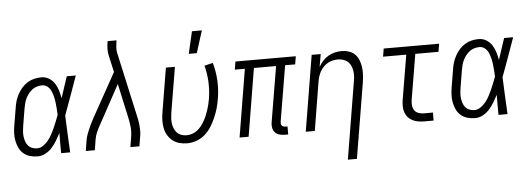

<svg xmlns="http://www.w3.org/2000/svg" viewBox="-57 -924 3614 1312"><g transform="rotate(-5 1750.0 -268.5)"><path d="M172 8Q145 8 119.5 1Q94 -6 74.5 -22.5Q55 -39 44 -62Q33 -85 28 -110.5Q23 -136 24 -163Q25 -190 30 -218L50 -338Q53 -361 60.5 -384.5Q68 -408 80 -430Q92 -452 109.5 -471.5Q127 -491 148.5 -504Q170 -517 194.5 -522.5Q219 -528 242 -528Q271 -528 294.5 -513.5Q318 -499 332.5 -476.5Q347 -454 355 -427.5Q363 -401 368 -374Q380 -411 392 -447.5Q404 -484 416 -520H478Q454 -453 430.5 -386.5Q407 -320 382 -254Q385 -191 387.5 -127Q390 -63 394 0H332Q331 -34 331.5 -68.5Q332 -103 332 -138Q319 -113 304 -88Q289 -63 270 -41.5Q251 -20 225 -6Q199 8 172 8ZM172 -47Q194 -47 214.5 -61.5Q235 -76 250 -95Q265 -114 276 -135Q287 -156 296.5 -177Q306 -198 314.5 -220Q323 -242 331 -263Q330 -285 328.5 -306Q327 -327 324.5 -348Q322 -369 317 -389Q312 -409 304 -427.5Q296 -446 280 -459.5Q264 -473 242 -473Q225 -473 207.5 -468Q190 -463 175.5 -452Q161 -441 149.5 -426.5Q138 -412 130 -396Q122 -380 117.5 -363Q113 -346 110 -329L90 -209Q87 -190 85.5 -172Q84 -154 86 -136.5Q88 -119 93.5 -102.5Q99 -86 110 -73Q121 -60 137.5 -53.5Q154 -47 172 -47Z M501 0 513 -74Q516 -92 522.5 -110Q529 -128 536.5 -145.5Q544 -163 552.5 -180.5Q561 -198 570 -215L740 -521L714 -637Q709 -659 709.5 -682Q710 -705 714 -728L715 -735H776L775 -728Q772 -708 770.5 -688Q769 -668 773 -649L869 -215Q873 -198 876.5 -180.5Q880 -163 881.5 -145.5Q883 -128 883.5 -110Q884 -92 881 -74L869 0H807L819 -74Q824 -107 820.5 -139.5Q817 -172 810 -203L759 -437L624 -189Q621 -184 619 -180Q617 -176 614 -171Q601 -148 590 -123.5Q579 -99 575 -74L563 0Z M1196 8Q1169 8 1143 1Q1117 -6 1097 -22Q1077 -38 1063.5 -60.5Q1050 -83 1045 -109Q1040 -135 1040.5 -162.5Q1041 -190 1046 -218L1096 -520H1158L1106 -209Q1103 -190 1102 -171Q1101 -152 1103.5 -134.5Q1106 -117 1113 -100.5Q1120 -84 1132 -71.5Q1144 -59 1161 -53Q1178 -47 1197 -47Q1216 -47 1235.5 -53.5Q1255 -60 1271 -72.5Q1287 -85 1299.5 -101.5Q1312 -118 1322 -136Q1332 -154 1339.5 -172.5Q1347 -191 1353 -209.5Q1359 -228 1363.5 -247Q1368 -266 1371 -285Q1380 -343 1377 -400Q1374 -457 1360 -510L1418 -524Q1435 -466 1438.5 -403Q1442 -340 1431 -276Q1426 -244 1417 -212.5Q1408 -181 1394.5 -150Q1381 -119 1363 -90Q1345 -61 1319 -38Q1293 -15 1260.5 -3.5Q1228 8 1196 8ZM1260 -600 1295 -752H1363L1315 -600Z M1866 8Q1847 8 1829 3Q1811 -2 1799 -15Q1787 -28 1783.5 -46Q1780 -64 1783 -83L1847 -465H1695L1618 0H1556L1633 -465H1564L1573 -520H1987L1978 -465H1909L1845 -83Q1844 -76 1845 -69Q1846 -62 1850 -57Q1854 -52 1861 -49.5Q1868 -47 1875 -47H1889V8Z M2280 215 2367 -311Q2371 -331 2372 -350Q2373 -369 2370 -387Q2367 -405 2359.5 -422Q2352 -439 2338.5 -450.5Q2325 -462 2307.5 -467.5Q2290 -473 2271 -473Q2253 -473 2235.5 -469Q2218 -465 2202 -456Q2186 -447 2172.5 -433Q2159 -419 2150 -403Q2141 -387 2135.5 -370Q2130 -353 2127 -335L2072 0H2010L2096 -520H2158L2143 -433Q2155 -455 2172 -473.5Q2189 -492 2210.5 -504.5Q2232 -517 2255.5 -522.5Q2279 -528 2302 -528Q2328 -528 2352 -520Q2376 -512 2393 -495Q2410 -478 2419 -454.5Q2428 -431 2431.5 -406Q2435 -381 2433.5 -355Q2432 -329 2428 -302L2342 215Z M2823 0Q2801 0 2781 -3.5Q2761 -7 2743 -16Q2725 -25 2712 -39.5Q2699 -54 2692.5 -73Q2686 -92 2685.5 -113Q2685 -134 2688 -155L2740 -465H2581L2590 -520H2970L2961 -465H2802L2750 -155Q2747 -136 2748.5 -117Q2750 -98 2759.5 -83.5Q2769 -69 2786 -62Q2803 -55 2822 -55H2887V0Z M3172 8Q3145 8 3119.5 1Q3094 -6 3074.5 -22.5Q3055 -39 3044 -62Q3033 -85 3028 -110.5Q3023 -136 3024 -163Q3025 -190 3030 -218L3050 -338Q3053 -361 3060.5 -384.5Q3068 -408 3080 -430Q3092 -452 3109.5 -471.5Q3127 -491 3148.5 -504Q3170 -517 3194.5 -522.5Q3219 -528 3242 -528Q3271 -528 3294.5 -513.5Q3318 -499 3332.5 -476.5Q3347 -454 3355 -427.5Q3363 -401 3368 -374Q3380 -411 3392 -447.5Q3404 -484 3416 -520H3478Q3454 -453 3430.5 -386.5Q3407 -320 3382 -254Q3385 -191 3387.5 -127Q3390 -63 3394 0H3332Q3331 -34 3331.5 -68.5Q3332 -103 3332 -138Q3319 -113 3304 -88Q3289 -63 3270 -41.5Q3251 -20 3225 -6Q3199 8 3172 8ZM3172 -47Q3194 -47 3214.5 -61.5Q3235 -76 3250 -95Q3265 -114 3276 -135Q3287 -156 3296.5 -177Q3306 -198 3314.5 -220Q3323 -242 3331 -263Q3330 -285 3328.5 -306Q3327 -327 3324.5 -348Q3322 -369 3317 -389Q3312 -409 3304 -427.5Q3296 -446 3280 -459.5Q3264 -473 3242 -473Q3225 -473 3207.5 -468Q3190 -463 3175.5 -452Q3161 -441 3149.5 -426.5Q3138 -412 3130 -396Q3122 -380 3117.5 -363Q3113 -346 3110 -329L3090 -209Q3087 -190 3085.5 -172Q3084 -154 3086 -136.5Q3088 -119 3093.5 -102.5Q3099 -86 3110 -73Q3121 -60 3137.5 -53.5Q3154 -47 3172 -47Z"/></g></svg>

Font: Iosevka Curly Light
Style: Italic
Weight: 300
Italic angle: -9°
Monospace: yes
Designer: Belleve Invis
Foundry: Belleve Invis
Version: Version 22.1.2; ttfautohint (v1.8.4)